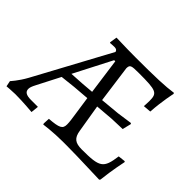

<svg xmlns="http://www.w3.org/2000/svg" viewBox="-151 -871 1102 1102"><g transform="rotate(45 400.0 -319.5)"><path d="M301 -36 299 3 301 10C301 10 372 0 449 0H483C584 0 752 8 752 7L757 1C766 -84 784 -167 784 -167L781 -172L737 -167C722 -57 704 -45 559 -45C505 -45 483 -62 475 -113L447 -282L556 -291L642 -294L655 -347L651 -352L559 -339L441 -328L410 -556C411 -584 418 -587 480 -587C623 -587 637 -581 637 -516C637 -502 635 -473 635 -473L683 -477C689 -569 706 -643 706 -643L703 -649C643 -640 563 -637 405 -637C310 -637 246 -641 246 -640L239 -596L241 -592C241 -592 263 -594 275 -594C289 -594 297 -590 300 -578L53 -121C23 -66 -10 -31 -10 -31L-3 4C-3 4 43 0 65 0C129 0 203 7 203 7L208 -40H151C113 -40 96 -51 96 -74C96 -85 100 -97 112 -120L183 -258L274 -268L373 -276L391 -153C394 -131 398 -109 398 -87C398 -51 380 -42 301 -36ZM294 -315 210 -310 328 -539H337L367 -321Z"/></g></svg>

Font: Alegreya SC
Style: Regular
Weight: 400
Designer: Juan Pablo del Peral
Foundry: Huerta Tipografica
Version: Version 2.007;PS 002.007;hotconv 1.0.88;makeotf.lib2.5.64775